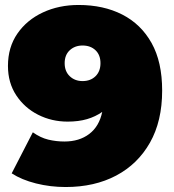

<svg xmlns="http://www.w3.org/2000/svg" viewBox="-20 -736 701 772"><path d="M244 16Q182 16 124.5 1.5Q67 -13 27 -39L112 -204Q143 -182 174.5 -174.5Q206 -167 239 -167Q299 -167 339 -197.5Q379 -228 391 -286Q364 -267 330 -257Q296 -247 252 -247Q188 -247 133.5 -274.5Q79 -302 45.5 -352.5Q12 -403 12 -471Q12 -546 50 -601Q88 -656 152.5 -686Q217 -716 296 -716Q396 -716 471.5 -677.5Q547 -639 589.5 -563Q632 -487 632 -372Q632 -249 583 -162.5Q534 -76 447 -30Q360 16 244 16ZM312 -410Q344 -410 364 -429.5Q384 -449 384 -482Q384 -515 364 -534Q344 -553 312 -553Q281 -553 260.5 -534Q240 -515 240 -482Q240 -449 260.5 -429.5Q281 -410 312 -410Z"/></svg>

Font: Montserrat Black
Style: Regular
Weight: 900
Designer: Julieta Ulanovsky
Foundry: Julieta Ulanovsky
Version: Version 9.000; ttfautohint (v1.8.4.7-5d5b)